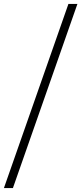

<svg xmlns="http://www.w3.org/2000/svg" viewBox="-43 -862 416 982"><path d="M-23 100H23L353 -842H307Z"/></svg>

Font: Montserrat Light
Style: Regular
Weight: 300
Designer: Julieta Ulanovsky
Foundry: Julieta Ulanovsky
Version: Version 7.200